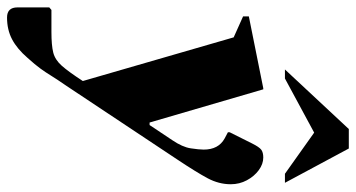

<svg xmlns="http://www.w3.org/2000/svg" viewBox="-262 -500 987 532"><g transform="rotate(90 231.0 -233.5)"><path d="M13 240Q-15 240 -15 211V123L-8 117H53Q90 117 110 112Q130 107 146.5 88.5Q163 70 189 30L68 -388L10 -414V-430L209 -470H212L304 -155H311L353 -218Q372 -246 375.5 -269Q379 -292 379 -305Q379 -346 348 -363L331 -372V-377L362 -439Q372 -459 379.5 -464.5Q387 -470 401 -470Q419 -470 436 -457.5Q453 -445 464 -424.5Q475 -404 475 -380Q475 -347 458.5 -316Q442 -285 406 -231L200 79Q184 102 174.5 117.5Q165 133 154.5 147.5Q144 162 125 183Q100 212 73.5 226Q47 240 13 240ZM157 -530 322 -707H376L471 -530H446L332 -611L182 -530Z"/></g></svg>

Font: Spectral ExtraBold
Style: Italic
Weight: 800
Italic angle: -10°
Designer: Jean-Baptiste Levee
Foundry: Production Type
Version: Version 2.001